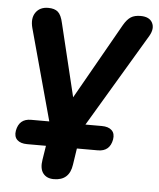

<svg xmlns="http://www.w3.org/2000/svg" viewBox="-50 -541 641 773"><g transform="rotate(5 270.0 -154.5)"><path d="M196 188Q167 188 152.5 169Q138 150 144 114L156 38L165 57H77Q50 57 36.5 44Q23 31 27 7Q36 -42 84 -42H171L166 -12L57 -411Q47 -449 63.5 -473Q80 -497 114 -497Q140 -497 153.5 -485Q167 -473 174 -441L254 -110H224L419 -454Q433 -478 448 -487.5Q463 -497 487 -497Q523 -497 535 -474Q547 -451 529 -420L289 -17L292 -42H370Q397 -42 410.5 -29Q424 -16 420 8Q411 57 363 57H268L281 37L268 123Q259 188 196 188Z"/></g></svg>

Font: Nunito Variable Extra Light
Style: Italic
Weight: 200
Italic angle: -9°
Designer: Vernon Adams
Foundry: Vernon Adams
Version: Version 3.602